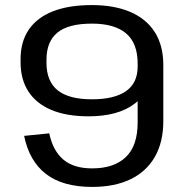

<svg xmlns="http://www.w3.org/2000/svg" viewBox="-20 -728 731 756"><path d="M623 -251Q623 -168 589.5 -110Q556 -52 493.5 -22Q431 8 343 8Q227 8 161 -43Q95 -94 75 -193L174 -203Q188 -135 229 -100Q270 -65 343 -65Q429 -65 475.5 -109.5Q522 -154 522 -246V-472H623ZM342 -708Q430 -708 493 -681Q556 -654 589.5 -601.5Q623 -549 623 -472L576 -463Q576 -370 510.5 -320Q445 -270 329 -270Q242 -270 182.5 -295Q123 -320 92 -367.5Q61 -415 61 -483V-495Q61 -564 93.5 -611.5Q126 -659 188.5 -683.5Q251 -708 342 -708ZM342 -635Q249 -635 206 -599.5Q163 -564 163 -493V-481Q163 -408 207 -372.5Q251 -337 342 -337Q430 -337 476 -369Q522 -401 522 -466V-478Q522 -558 476.5 -596.5Q431 -635 342 -635Z"/></svg>

Font: Pathway Extreme 28pt Medium
Style: Regular
Weight: 500
Designer: Eduardo Rodriguez Tunni
Foundry: Eduardo Rodriguez Tunni
Version: Version 1.001;gftools[0.9.26]